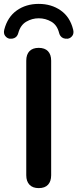

<svg xmlns="http://www.w3.org/2000/svg" viewBox="-58 -959 397 987"><path d="M141 8Q110 8 93.5 -9.5Q77 -27 77 -58V-647Q77 -679 93.5 -696Q110 -713 141 -713Q172 -713 188.5 -696Q205 -679 205 -647V-58Q205 -27 189 -9.5Q173 8 141 8ZM-8 -760Q-22 -762 -31.5 -774.5Q-41 -787 -36 -807Q-19 -872 28.5 -905.5Q76 -939 141 -939Q206 -939 254 -905.5Q302 -872 318 -807Q323 -787 313.5 -774.5Q304 -762 290 -760Q276 -759 267 -763Q258 -767 253 -774Q248 -781 246 -789Q236 -830 206 -847.5Q176 -865 141 -865Q107 -865 77 -847.5Q47 -830 36 -789Q34 -781 29 -774Q24 -767 15 -763Q6 -759 -8 -760Z"/></svg>

Font: Nunito ExtraLight
Style: Bold
Weight: 700
Version: Version 3.602